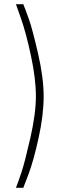

<svg xmlns="http://www.w3.org/2000/svg" viewBox="-20 -770 300 915"><path d="M56 -750H91Q102 -723 118 -678Q134 -633 161 -516.5Q188 -400 188 -311Q188 -222 164 -113Q140 -4 116 60L91 125H56Q67 97 82.5 50.5Q98 4 124.5 -112Q151 -228 151 -311Q151 -395 127.5 -504.5Q104 -614 80 -682Z"/></svg>

Font: TypoPRO Titillium Text
Style: 1 wt
Weight: 100
Designer: Accademia di Belle Arti di Urbino and others
Foundry: Accademia di Belle Arti di Urbino and others.
Version: Version 25.000